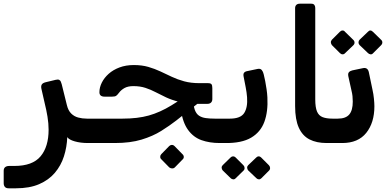

<svg xmlns="http://www.w3.org/2000/svg" viewBox="-69 -770 2105 1039"><path d="M-22 249Q-36 249 -42.5 241.5Q-49 234 -49 221V154Q-49 141 -41 134.5Q-33 128 -19 128H9Q107 128 150.5 76Q194 24 194 -68Q194 -102 188 -138.5Q182 -175 173 -211L155 -290Q152 -304 157 -312.5Q162 -321 178 -325L232 -338Q245 -341 251 -338Q257 -335 260 -328.5Q263 -322 265 -314L293 -201Q300 -172 316 -156Q332 -140 354 -134Q376 -128 401 -128H420Q437 -128 437 -113V-26Q437 4 407 4Q367 4 335.5 -5Q304 -14 295 -28Q293 26 277 76Q261 126 228 165Q195 204 143 226.5Q91 249 17 249Z M407 4Q392 4 392 -11V-98Q392 -128 422 -128H594Q676 -128 736.5 -145Q797 -162 859 -200L956 -261L1019 -224L885 -118Q849 -90 803.5 -61.5Q758 -33 697 -14.5Q636 4 552 4ZM1120 4Q1065 4 1021.5 -11.5Q978 -27 949 -66.5Q920 -106 910 -175L977 -237Q977 -198 985 -176Q993 -154 1008 -144Q1023 -134 1044.5 -131Q1066 -128 1093 -128H1166Q1174 -128 1177.5 -122.5Q1181 -117 1181 -110V-23Q1181 -9 1173 -2.5Q1165 4 1151 4ZM997 -208 989 -210Q936 -210 898 -219.5Q860 -229 830 -243Q800 -257 773.5 -271Q747 -285 718 -294.5Q689 -304 653 -304Q623 -304 604.5 -293.5Q586 -283 575 -268Q566 -256 559.5 -251.5Q553 -247 537 -247H497Q469 -247 469 -271Q469 -297 482 -323Q495 -349 519 -370.5Q543 -392 577.5 -405Q612 -418 655 -418Q699 -418 733.5 -408Q768 -398 799 -383.5Q830 -369 860.5 -354.5Q891 -340 927.5 -330Q964 -320 1011 -320H1056Q1071 -320 1075.5 -314Q1080 -308 1080 -293V-234Q1080 -222 1073 -215Q1066 -208 1053 -208ZM876 137Q870 142 862 141.5Q854 141 847 136L804 92Q798 87 798 78.5Q798 70 804 64L847 20Q854 14 861.5 14Q869 14 875 20L918 64Q925 70 925.5 78.5Q926 87 919 93Z M1151 4Q1144 4 1140 -1Q1136 -6 1136 -13V-100Q1136 -128 1166 -128H1175Q1233 -128 1252.5 -158.5Q1272 -189 1268 -244Q1266 -270 1260.5 -298Q1255 -326 1250 -352Q1246 -369 1251.5 -376Q1257 -383 1268 -385L1325 -397Q1340 -400 1347.5 -391Q1355 -382 1358 -368Q1362 -353 1366 -332Q1370 -311 1373.5 -287.5Q1377 -264 1378 -243Q1382 -166 1361.5 -110.5Q1341 -55 1290 -25Q1239 5 1151 4ZM1206 195Q1201 201 1193 200.5Q1185 200 1179 194L1136 152Q1131 146 1130.5 138Q1130 130 1136 124L1179 82Q1185 76 1192.5 76Q1200 76 1206 82L1248 124Q1254 130 1254.5 138.5Q1255 147 1249 153ZM1345 195Q1339 201 1331.5 200.5Q1324 200 1318 194L1274 152Q1269 146 1268.5 138Q1268 130 1274 124L1318 82Q1324 76 1331 76Q1338 76 1344 82L1386 124Q1392 130 1392.5 138.5Q1393 147 1387 153Z M1735 4H1699Q1644 4 1606 -15.5Q1568 -35 1548 -79Q1528 -123 1528 -196V-726Q1528 -737 1534.5 -743.5Q1541 -750 1554 -750H1615Q1627 -750 1632 -743.5Q1637 -737 1637 -727V-232Q1637 -189 1646.5 -166.5Q1656 -144 1677 -136Q1698 -128 1730 -128H1750Q1765 -128 1765 -113V-26Q1765 4 1735 4Z M1737 4Q1728 4 1724 -1.5Q1720 -7 1720 -14V-104Q1720 -118 1728 -123Q1736 -128 1750 -128H1759Q1802 -128 1821 -150.5Q1840 -173 1840 -220Q1840 -236 1838.5 -250Q1837 -264 1833 -280L1816 -357Q1813 -372 1819 -379Q1825 -386 1837 -389L1894 -401Q1921 -407 1927 -379L1947 -283Q1952 -261 1954.5 -236Q1957 -211 1957 -195Q1957 -106 1913 -51Q1869 4 1783 4ZM1798 -482Q1793 -476 1785 -476Q1777 -476 1770 -483L1727 -526Q1722 -533 1721.5 -540.5Q1721 -548 1727 -555L1770 -598Q1777 -605 1785 -605Q1793 -605 1798 -598L1842 -555Q1849 -549 1849.5 -540.5Q1850 -532 1843 -525ZM1950 -482Q1944 -475 1936 -476Q1928 -477 1922 -483L1877 -526Q1871 -532 1871 -540.5Q1871 -549 1877 -555L1922 -598Q1928 -605 1935 -605Q1942 -605 1949 -598L1993 -555Q2000 -549 2000 -540.5Q2000 -532 1993 -525Z"/></svg>

Font: Rubik Medium
Style: Italic
Weight: 500
Italic angle: -12°
Designer: Hubert and Fischer
Foundry: Hubert and Fischer
Version: Version 2.300;gftools[0.9.30]